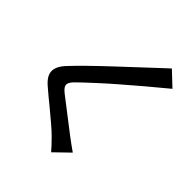

<svg xmlns="http://www.w3.org/2000/svg" viewBox="-98 -939 1196 1196"><g transform="rotate(-45 500.0 -341.5)"><path d="M129 -361Q164 -396 251 -502Q283 -542 325 -591Q348 -619 370 -633Q392 -647 415 -647Q457 -647 505 -600Q580 -530 710 -391L935 -150L955 -128L868 -36Q752 -177 650 -294Q607 -344 549.5 -406.5Q492 -469 462 -499Q437 -523 419 -523Q408 -523 397.5 -515.5Q387 -508 374 -492Q352 -465 276 -365L209 -278Q178 -237 148 -194L54 -291Q81 -313 129 -361Z"/></g></svg>

Font: Sinter Medium
Style: Regular
Weight: 500
Foundry: Adobe & rsms
Version: Version 1.000